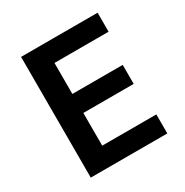

<svg xmlns="http://www.w3.org/2000/svg" viewBox="-163 -838 937 971"><g transform="rotate(-30 306.0 -352.5)"><path d="M91 0V-705H538V-594H222V-413H516V-302H222V-111H538V0Z"/></g></svg>

Font: Nunito Sans 7pt SemiCondensed
Style: Bold
Weight: 700
Width: 4
Designer: Vernon Adams
Foundry: Vernon Adams
Version: Version 3.101;gftools[0.9.27]